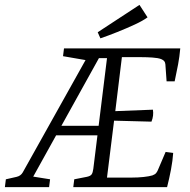

<svg xmlns="http://www.w3.org/2000/svg" viewBox="-46 -766 779 786"><path d="M254 0 258 -32 309 -42Q324 -45 329 -52Q334 -59 336 -75L397 -568H692Q689 -534 683 -502Q677 -470 669 -433H636L631 -503Q630 -511 626.5 -515.5Q623 -520 614 -524Q601 -529 577.5 -530.5Q554 -532 534 -532H453L426 -311L580 -317Q582 -305 580.5 -292.5Q579 -280 574 -268L421 -272L392 -39H493Q519 -39 542 -41.5Q565 -44 578 -48Q589 -52 593.5 -58Q598 -64 600 -69L632 -144L663 -140Q661 -109 654 -72Q647 -35 638 0ZM-26 0 -22 -32 22 -42Q39 -46 47 -60L331 -568H422L399 -528H359L90 -43L159 -32L155 0ZM157 -212 174 -251H386L381 -212ZM316 -518 212 -536 216 -568H352ZM365 -609 354 -634 525 -746 558 -695Q539 -681 505.5 -665.5Q472 -650 434.5 -635Q397 -620 365 -609Z"/></svg>

Font: Rasa Light
Style: Italic
Weight: 300
Italic angle: -7.10001°
Designer: Anna Giedrys (Yrsa+Rasa design), David Brezina (Yrsa art-direction, Rasa art-direction, design)
Foundry: Rosetta Type Foundry
Version: Version 2.004